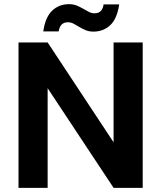

<svg xmlns="http://www.w3.org/2000/svg" viewBox="-20 -903 775 923"><path d="M666 -699V0H526L209 -479V0H69V-699H209L526 -219V-699ZM188 -752Q198 -821 231 -852Q264 -883 312 -883Q333 -883 349.5 -876Q366 -869 380 -861Q394 -853 407 -846Q420 -839 435 -839Q472 -839 478 -882H553Q543 -813 510 -782Q477 -751 429 -751Q408 -751 391.5 -758Q375 -765 361 -773.5Q347 -782 334 -789Q321 -796 306 -796Q269 -796 262 -752Z"/></svg>

Font: SVN-Poppins SemiBold
Style: Regular
Weight: 600
Designer: Ninad Kale (Devanagari), Jonny Pinhorn (Latin)
Foundry: Indian Type Foundry
Version: Version 3.002 2017